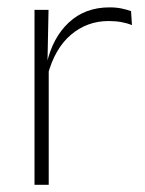

<svg xmlns="http://www.w3.org/2000/svg" viewBox="-20 -514 404 534"><path d="M112.5 -305 99.5 -334 110 -337.5Q126.5 -409.5 171.5 -451.5Q216.5 -493.5 284.5 -493.5Q304 -493.5 319 -490.2Q334 -487 344.5 -483L347 -444Q334.5 -449.5 318 -452.5Q301.5 -455.5 282 -455.5Q222.5 -455.5 177.5 -417.5Q132.5 -379.5 112.5 -305ZM76 0V-486.5H115L112 -338L115.5 -334.5V0Z"/></svg>

Font: Anek Telugu Medium ExtraLight
Style: Regular
Weight: 250
Version: Version 1.003